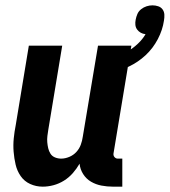

<svg xmlns="http://www.w3.org/2000/svg" viewBox="-20 -691 636 719"><path d="M140 8Q115 8 93 -2Q71 -12 57.5 -31.5Q44 -51 38.5 -74.5Q33 -98 31 -123Q29 -148 31.5 -173Q34 -198 39 -223L88 -520H213L161 -206Q159 -194 157.5 -182Q156 -170 157 -158.5Q158 -147 160.5 -136Q163 -125 169 -115.5Q175 -106 186 -101.5Q197 -97 209 -97Q224 -97 239.5 -103.5Q255 -110 266 -122Q277 -134 282.5 -149Q288 -164 290 -179L347 -520H472L405 -116Q404 -108 409 -102.5Q414 -97 421 -97H438V8H403Q381 8 360 4Q339 0 321 -10.5Q303 -21 291.5 -39Q280 -57 278 -78Q267 -59 252.5 -42.5Q238 -26 219.5 -14.5Q201 -3 180.5 2.5Q160 8 140 8ZM391 -415 376 -467Q397 -472 418.5 -480Q440 -488 459.5 -499.5Q479 -511 496.5 -527.5Q514 -544 525 -563Q515 -564 507 -568.5Q499 -573 493.5 -580.5Q488 -588 487 -597.5Q486 -607 488 -617Q490 -628 494.5 -638.5Q499 -649 508.5 -656.5Q518 -664 529 -667.5Q540 -671 551 -671Q562 -671 572.5 -667.5Q583 -664 589 -655.5Q595 -647 595.5 -636Q596 -625 594 -614Q589 -579 571 -544.5Q553 -510 525 -484Q497 -458 462 -441.5Q427 -425 391 -415Z"/></svg>

Font: Iosevka Curly Extrabold
Style: Italic
Weight: 800
Italic angle: -9°
Monospace: yes
Designer: Belleve Invis
Foundry: Belleve Invis
Version: Version 22.1.2; ttfautohint (v1.8.4)